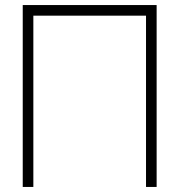

<svg xmlns="http://www.w3.org/2000/svg" viewBox="-20 -740 710 760"><path d="M70 0V-720H600V0H558V-678H112V0Z"/></svg>

Font: Hauora
Style: Regular
Weight: 400
Designer: Wayne Shih
Foundry: WCYS
Version: Version 1.001